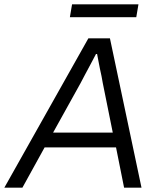

<svg xmlns="http://www.w3.org/2000/svg" viewBox="-46 -862 735 882"><path d="M-26 0 360 -686H459L604 0H524L487 -185H159L57 0ZM198 -253H472L426 -481Q424 -495 420.5 -511.5Q417 -528 413 -546.5Q409 -565 406 -582.5Q403 -600 400 -614H395Q385 -594 371 -568.5Q357 -543 344.5 -519Q332 -495 324 -480ZM275 -783 285 -842H590L580 -783Z"/></svg>

Font: Archivo SemiBold Light
Style: Italic
Weight: 300
Italic angle: -10°
Version: Version 2.001